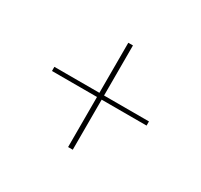

<svg xmlns="http://www.w3.org/2000/svg" viewBox="-98 -644 691 661"><g transform="rotate(30 248.0 -313.0)"><path d="M257.5 -105.5H239V-520H257.5ZM60 -304.5V-321H436V-304.5Z"/></g></svg>

Font: Anek Bangla Thin
Style: Regular
Weight: 250
Designer: Sulekha Rajkumar (Bangla), Yesha Goshar (Latin)
Foundry: Ek Type
Version: Version 1.003